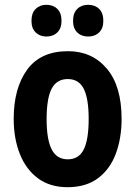

<svg xmlns="http://www.w3.org/2000/svg" viewBox="-20 -820 564 799"><path d="M486 -325Q486 -245 462 -180.5Q438 -116 388 -78.5Q338 -41 261 -41Q188 -41 138 -78Q88 -115 62.5 -179.5Q37 -244 37 -325Q37 -453 93 -530Q149 -607 263 -607Q363 -607 424.5 -534.5Q486 -462 486 -325ZM174 -324Q174 -240 195 -198.5Q216 -157 262 -157Q308 -157 328.5 -198Q349 -239 349 -325Q349 -410 328.5 -450.5Q308 -491 262 -491Q216 -491 195 -451Q174 -411 174 -324ZM111 -733Q111 -766 128.5 -783Q146 -800 173 -800Q201 -800 218.5 -783Q236 -766 236 -733Q236 -702 218.5 -685Q201 -668 173 -668Q146 -668 128.5 -685Q111 -702 111 -733ZM284 -733Q284 -766 301.5 -783Q319 -800 347 -800Q375 -800 392.5 -783Q410 -766 410 -733Q410 -702 392.5 -685Q375 -668 347 -668Q319 -668 301.5 -685Q284 -702 284 -733Z"/></svg>

Font: Noto Sans Tamil UI Condensed
Style: Bold
Weight: 700
Width: 3
Designer: Jelle Bosma - Monotype Design Team
Foundry: Monotype Imaging Inc.
Version: Version 2.004; ttfautohint (v1.8.4.7-5d5b)